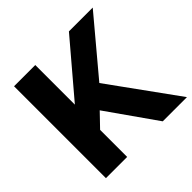

<svg xmlns="http://www.w3.org/2000/svg" viewBox="-178 -880 1049 1049"><g transform="rotate(-45 347.0 -355.0)"><path d="M232 0V-209L306 -286L507 0H694L410 -393L676 -710H492L232 -404V-710H68V0Z"/></g></svg>

Font: Raleway
Style: ExtraBold
Weight: 800
Designer: Matt McInerney, Pablo Impallari, Rodrigo Fuenzalida
Foundry: Matt McInerney, Pablo Impallari, Rodrigo Fuenzalida
Version: Version 3.000